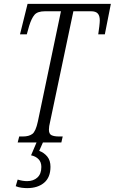

<svg xmlns="http://www.w3.org/2000/svg" viewBox="-20 -734 591 989"><path d="M71 0 79 -31H98Q129 -31 146.5 -44Q164 -57 175 -108L294 -676H212Q173 -676 157.5 -657.5Q142 -639 130 -600L118 -557H83L122 -714H551L520 -557H486Q489 -576 491.5 -597.5Q494 -619 494 -629Q494 -653 483.5 -664.5Q473 -676 449 -676H358L239 -111Q235 -95 233.5 -84.5Q232 -74 232 -66Q232 -44 245.5 -37.5Q259 -31 284 -31H303L296 0ZM120 235Q107 235 91 233Q75 231 61 225L71 191Q96 199 120 199Q152 199 172.5 180.5Q193 162 193 126Q193 101 178.5 86Q164 71 140 66L172 -9H205L182 43Q208 53 224 73Q240 93 240 125Q240 180 207 207.5Q174 235 120 235Z"/></svg>

Font: Noto Serif ExtraCondensed Light
Style: Italic
Weight: 300
Width: 2
Italic angle: -12°
Designer: Monotype Design Team
Foundry: Monotype Imaging Inc.
Version: Version 2.014; ttfautohint (v1.8.4.7-5d5b)